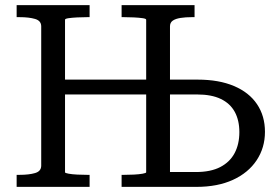

<svg xmlns="http://www.w3.org/2000/svg" viewBox="-20 -730 1093 750"><path d="M45 0V-47H56Q93 -47 117 -54Q141 -61 141 -83V-627Q141 -649 117 -656Q93 -663 56 -663H45V-710H330V-663H321Q302 -663 282 -662Q262 -661 248 -659Q234 -657 234 -653V-419H551V-653Q551 -657 537 -659Q523 -661 503 -662Q483 -663 464 -663H455V-710H740V-663H729Q705 -663 685.5 -660Q666 -657 655 -649.5Q644 -642 644 -627V-419H752Q835 -419 894 -394Q953 -369 984 -323Q1015 -277 1015 -215Q1015 -153 982.5 -104Q950 -55 890 -27.5Q830 0 747 0H455V-47H464Q483 -47 503 -48Q523 -49 537 -51.5Q551 -54 551 -57V-361H234V-57Q234 -54 248 -51.5Q262 -49 282 -48Q302 -47 321 -47H330V0ZM644 -361V-58H745Q803 -58 840.5 -77.5Q878 -97 896.5 -132Q915 -167 915 -214Q915 -260 897 -293Q879 -326 842.5 -343.5Q806 -361 750 -361Z"/></svg>

Font: Roboto Serif 20pt
Style: Regular
Weight: 400
Designer: Greg Gazdowicz
Foundry: Commercial Type
Version: Version 1.008